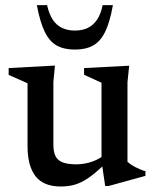

<svg xmlns="http://www.w3.org/2000/svg" viewBox="-20 -700 593 732"><path d="M183.5 -149.5Q183.5 -121.5 191.5 -105Q199.5 -88.5 218.8 -81Q238 -73.5 271 -73.5Q302 -73.5 331.8 -84Q361.5 -94.5 377 -110.5L394.5 -89Q364.5 -59 340.8 -39.5Q317 -20 296.5 -9Q276 2 255.5 6.5Q235 11 211 11Q146.5 11 115.8 -27.8Q85 -66.5 85 -143.5V-382.5L13 -414.5V-440.5L189.5 -450L183.5 -387.5ZM381 9 367 -85.5V-384.5L300.5 -415V-440.5L472.5 -449.5L466 -386.5V-83Q471 -78.5 479 -73Q487 -67.5 496.8 -62.5Q506.5 -57.5 516.2 -53.5Q526 -49.5 534.5 -47.5V-29.5L394.5 9ZM265.5 -583.5Q294 -583.5 315 -593.8Q336 -604 350.2 -625.2Q364.5 -646.5 371.5 -680.5H410.5Q399 -616 381 -579Q363 -542 335 -526.5Q307 -511 265.5 -511Q224 -511 196.2 -526.5Q168.5 -542 150.5 -579Q132.5 -616 120.5 -680.5H159.5Q167 -646.5 181 -625.2Q195 -604 216.2 -593.8Q237.5 -583.5 265.5 -583.5Z"/></svg>

Font: Newsreader 16pt 16pt Medium
Style: Regular
Weight: 500
Version: Version 1.003